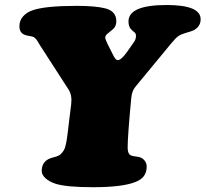

<svg xmlns="http://www.w3.org/2000/svg" viewBox="-20 -741 832 777"><path d="M493.7 -530.3 522.5 -571.3Q530.3 -582.5 530.3 -595.7Q530.3 -605.5 523.9 -610.4Q514.2 -617.7 508.3 -625Q500 -635.7 500 -654.3Q500 -720.7 654.3 -720.7Q792 -720.7 792 -663.1Q792 -635.3 766.6 -620.1Q757.3 -614.7 730.5 -607.4Q710.9 -601.6 700.9 -594.2Q690.9 -586.9 673.3 -565.9L529.8 -392.1Q513.7 -374 511.2 -344.2Q496.6 -190.4 496.6 -144Q496.6 -124 504.4 -115.7Q509.3 -110.4 525.4 -108.4Q541.5 -106.4 547.9 -104Q559.1 -99.6 566.4 -89.6Q573.7 -79.6 573.7 -66.4Q573.7 -21 526.4 -3.9Q473.6 16.6 356.9 16.6Q245.6 16.6 203.1 2Q180.2 -5.4 164.6 -19.3Q148.9 -33.2 148.9 -49.3Q148.9 -81.5 174.3 -96.2Q181.6 -100.6 199.7 -105.2Q217.8 -109.9 224.6 -116.2Q240.2 -130.4 244.6 -148.9Q247.1 -158.2 248.5 -166Q250 -173.8 252 -188Q253.9 -202.1 255.4 -214.6Q256.8 -227.1 260.5 -258.3Q264.2 -289.6 268.1 -319.3Q272.5 -355.5 257.3 -378.9L141.6 -558.1Q140.6 -559.1 136 -567.6Q131.3 -576.2 126.5 -582Q121.6 -587.9 115.7 -591.3Q112.3 -593.3 93.3 -596.4Q74.2 -599.6 65.9 -609.9Q58.6 -618.7 58.6 -634.8Q58.6 -658.2 73.5 -674.8Q88.4 -691.4 111.3 -699.2Q162.6 -717.3 290.5 -717.3Q366.7 -717.3 406.7 -707Q450.7 -695.3 450.7 -655.3Q450.7 -635.3 438.5 -624Q434.1 -619.6 425 -612.8Q416 -606 413.6 -603.5Q405.8 -595.7 405.8 -588.9Q405.8 -583 416 -561.5L439 -516.1Q448.2 -497.6 456.1 -497.6Q470.7 -497.6 493.7 -530.3Z"/></svg>

Font: Cooper* Black
Style: Italic
Weight: 900
Italic angle: -7°
Designer: Owen Earl
Foundry: indestructible type*
Version: Version 0.001